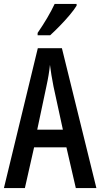

<svg xmlns="http://www.w3.org/2000/svg" viewBox="-20 -960 512 980"><path d="M367 0 319 -208H154L107 0H0L173 -714H296L472 0ZM253 -519Q241 -580 235 -629Q230 -579 217 -520L170 -298H301ZM371 -931Q359 -911 335 -882.5Q311 -854 284 -826.5Q257 -799 236 -780H172V-792Q227 -872 259 -940H371Z"/></svg>

Font: Noto Sans Lao Looped ExtraCondensed Medium
Style: Regular
Weight: 500
Width: 2
Designer: Mark Frömberg, Ben Mitchell
Foundry: The Fontpad Ltd
Version: Version 1.002; ttfautohint (v1.8.4.7-5d5b)